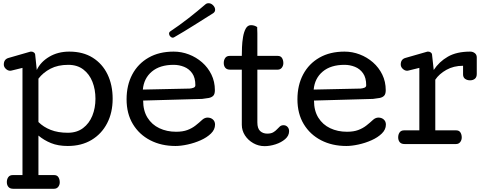

<svg xmlns="http://www.w3.org/2000/svg" viewBox="-20 -904 3047 1205"><path d="M63 280.8Q42.5 280.8 32.7 269Q22.9 257.3 22.9 238.8Q22.9 220.7 32 207.8Q41 194.8 60.1 194.8H121.1V-478L51.3 -460.9Q48.3 -460 43.9 -460Q29.3 -460 16.6 -471.9Q3.9 -483.9 3.9 -499Q3.9 -531.2 32.2 -540L168 -579.1Q170.4 -579.1 170.7 -579.6Q170.9 -580.1 172.9 -580.1H176.3Q186.5 -580.1 193.8 -574Q201.2 -567.9 201.2 -557.1L210.9 -464.8Q234.4 -515.1 288.8 -547.6Q343.3 -580.1 415 -580.1Q501 -580.1 561.8 -542Q622.6 -503.9 654.8 -437.3Q687 -370.6 687 -284.2Q687 -197.3 652.3 -130.4Q617.7 -63.5 554.4 -25.6Q491.2 12.2 405.3 12.2Q344.7 12.2 300.3 -5.9Q255.9 -23.9 221.2 -53.2V194.8H319.8Q338.4 194.8 346.7 208.3Q355 221.7 355 240.2Q355 256.3 345.5 268.6Q335.9 280.8 318.8 280.8ZM405.3 -70.8Q462.4 -70.8 501.2 -100.1Q540 -129.4 559.6 -178Q579.1 -226.6 579.1 -284.2Q579.1 -342.3 560.1 -390.6Q541 -439 502.9 -468Q464.8 -497.1 408.2 -497.1Q343.3 -497.1 296.9 -472.9Q250.5 -448.7 221.2 -410.2V-138.2Q252.4 -106.9 298.1 -88.9Q343.8 -70.8 405.3 -70.8Z M1081.5 12.2Q992.2 12.2 922.9 -23.7Q853.5 -59.6 814 -125.2Q774.4 -190.9 774.4 -280.8Q774.4 -369.6 810.3 -437Q846.2 -504.4 912.4 -542.2Q978.5 -580.1 1069.8 -580.1Q1119.1 -580.1 1165.3 -562.5Q1211.4 -544.9 1248.3 -512.7Q1285.2 -480.5 1306.9 -436Q1328.6 -391.6 1328.6 -337.9Q1328.6 -313.5 1318.4 -303Q1308.1 -292.5 1290 -289.1Q1272 -285.6 1248.5 -283.2L878.4 -272.9Q878.4 -209 905.8 -165.3Q933.1 -121.6 980 -99.4Q1026.9 -77.1 1085.4 -77.1Q1127 -77.1 1155.8 -87.9Q1184.6 -98.6 1206.8 -116Q1229 -133.3 1250.5 -153.3Q1265.6 -166 1282.7 -166Q1302.7 -166 1316.2 -154.1Q1329.6 -142.1 1329.6 -122.1Q1329.6 -90.8 1304 -65.9Q1278.3 -41 1239.3 -23.7Q1200.2 -6.3 1157.7 2.9Q1115.2 12.2 1081.5 12.2ZM876.5 -341.8 1169.9 -348.1Q1183.6 -349.1 1194.8 -353.5Q1206.1 -357.9 1206.1 -369.1Q1206.1 -416 1186.3 -444.1Q1166.5 -472.2 1135.3 -484.6Q1104 -497.1 1069.8 -497.1Q983.4 -497.1 933.1 -454.8Q882.8 -412.6 876.5 -341.8ZM1064.9 -667.5Q1055.7 -667.5 1048.3 -675.5Q1041 -683.6 1041 -692.9Q1041 -702.1 1049.3 -707.5Q1104.5 -744.1 1161.9 -788.8Q1219.2 -833.5 1269 -876.5Q1277.3 -883.8 1289.1 -883.8Q1304.7 -883.8 1317.4 -870.8Q1330.1 -857.9 1330.1 -842.8Q1330.1 -829.1 1317.4 -820.8Q1259.8 -784.7 1196.8 -744.9Q1133.8 -705.1 1074.2 -670.9Q1068.4 -667.5 1064.9 -667.5Z M1640.6 13.2Q1602.5 13.2 1569.8 -5.4Q1537.1 -23.9 1517.3 -54.4Q1497.6 -85 1497.6 -121.1V-466.8H1424.3Q1403.8 -466.8 1394 -478.5Q1384.3 -490.2 1384.3 -508.8Q1384.3 -526.9 1393.3 -540Q1402.3 -553.2 1421.4 -553.2H1497.6Q1497.6 -575.7 1498.8 -607.9Q1500 -640.1 1505.4 -671.9Q1510.7 -703.6 1522.5 -724.9Q1534.2 -746.1 1555.2 -746.1Q1577.1 -746.1 1594.2 -733.9V-724.1Q1594.2 -717.8 1594.7 -710Q1595.2 -702.1 1595.2 -695.3V-553.2H1723.1Q1741.7 -553.2 1750 -539.8Q1758.3 -526.4 1758.3 -507.8Q1758.3 -491.7 1748.8 -479.2Q1739.3 -466.8 1722.2 -466.8H1595.2V-136.2Q1595.2 -97.7 1612.8 -81.5Q1630.4 -65.4 1657.2 -65.4Q1680.7 -65.4 1694.6 -73.5Q1708.5 -81.5 1717.8 -91.8Q1727.1 -102.1 1736.3 -110.1Q1745.6 -118.2 1759.3 -118.2Q1774.9 -118.2 1784.7 -107.4Q1794.4 -96.7 1794.4 -81.1Q1794.4 -52.2 1769.8 -31Q1745.1 -9.8 1709.5 1.7Q1673.8 13.2 1640.6 13.2Z M2153.8 12.2Q2064.5 12.2 1995.1 -23.7Q1925.8 -59.6 1886.2 -125.2Q1846.7 -190.9 1846.7 -280.8Q1846.7 -369.6 1882.6 -437Q1918.5 -504.4 1984.6 -542.2Q2050.8 -580.1 2142.1 -580.1Q2191.4 -580.1 2237.5 -562.5Q2283.7 -544.9 2320.6 -512.7Q2357.4 -480.5 2379.2 -436Q2400.9 -391.6 2400.9 -337.9Q2400.9 -313.5 2390.6 -303Q2380.4 -292.5 2362.3 -289.1Q2344.2 -285.6 2320.8 -283.2L1950.7 -272.9Q1950.7 -209 1978 -165.3Q2005.4 -121.6 2052.2 -99.4Q2099.1 -77.1 2157.7 -77.1Q2199.2 -77.1 2228 -87.9Q2256.8 -98.6 2279.1 -116Q2301.3 -133.3 2322.8 -153.3Q2337.9 -166 2355 -166Q2375 -166 2388.4 -154.1Q2401.9 -142.1 2401.9 -122.1Q2401.9 -90.8 2376.2 -65.9Q2350.6 -41 2311.5 -23.7Q2272.5 -6.3 2230 2.9Q2187.5 12.2 2153.8 12.2ZM1948.7 -341.8 2242.2 -348.1Q2255.9 -349.1 2267.1 -353.5Q2278.3 -357.9 2278.3 -369.1Q2278.3 -416 2258.5 -444.1Q2238.8 -472.2 2207.5 -484.6Q2176.3 -497.1 2142.1 -497.1Q2055.7 -497.1 2005.4 -454.8Q1955.1 -412.6 1948.7 -341.8Z M2519 0Q2498.5 0 2488.8 -11.7Q2479 -23.4 2479 -42Q2479 -60.1 2488 -73Q2497.1 -85.9 2516.1 -85.9H2611.8V-478L2542 -460.9Q2539.1 -460 2535.2 -460Q2520.5 -460 2507.8 -471.9Q2495.1 -483.9 2495.1 -499Q2495.1 -531.2 2522.9 -540L2659.2 -579.1Q2661.6 -579.1 2661.9 -579.6Q2662.1 -580.1 2664.1 -580.1H2667Q2677.2 -580.1 2684.6 -574Q2691.9 -567.9 2691.9 -557.1L2702.1 -464.8Q2735.8 -516.6 2790.8 -548.3Q2845.7 -580.1 2931.2 -580.1Q2947.3 -580.1 2959.7 -570.6Q2972.2 -561 2972.2 -543.9V-439.9Q2972.2 -419.4 2960.4 -409.7Q2948.7 -399.9 2930.2 -399.9Q2912.1 -399.9 2899.2 -408.9Q2886.2 -418 2886.2 -437V-491.2Q2827.1 -491.2 2781.5 -465.6Q2735.8 -439.9 2711.9 -403.8V-85.9H2842.8Q2861.3 -85.9 2869.6 -72.8Q2877.9 -59.6 2877.9 -41Q2877.9 -24.9 2868.4 -12.5Q2858.9 0 2841.8 0Z"/></svg>

Font: Cutive
Style: Regular
Weight: 400
Version: Version 1.100; ttfautohint (v1.8.4.7-5d5b)